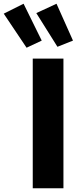

<svg xmlns="http://www.w3.org/2000/svg" viewBox="-110 -1006 423 1026"><path d="M229 0H65V-693H229ZM113 -789 32 -751 -90 -933 16 -986ZM280 -789 197 -756 84 -936 192 -986Z"/></svg>

Font: FiraGOUPP
Style: Bold
Weight: 700
Designer: bBox Type
Foundry: bBox Type GmbH
Version: Version 1.001